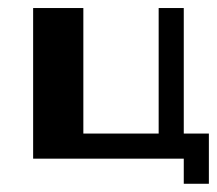

<svg xmlns="http://www.w3.org/2000/svg" viewBox="-20 -395 540 478"><path d="M62.5 -375H187.5V-62.5H375V-375H437.5V-62.5H500V62.5H437.5V0H62.5Z"/></svg>

Font: Half Eighties
Style: Regular
Weight: 400
Monospace: yes
Designer: Jayvee Enaguas (HarvettFox96)
Version: 20191127.01dev02